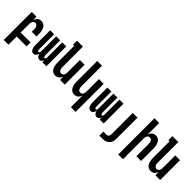

<svg xmlns="http://www.w3.org/2000/svg" viewBox="222 -2038 3557 3557"><g transform="rotate(45 2000.0 -260.0)"><path d="M58 215V-520H182V-432Q189 -452 200 -470Q211 -488 227 -501.5Q243 -515 263 -521.5Q283 -528 304 -528Q327 -528 349.5 -519.5Q372 -511 388.5 -494.5Q405 -478 415.5 -456.5Q426 -435 432 -412.5Q438 -390 440 -366.5Q442 -343 442 -320V-260H318V-320Q318 -332 317 -343.5Q316 -355 313 -366Q310 -377 305 -387.5Q300 -398 292 -406.5Q284 -415 273 -419Q262 -423 250 -423Q238 -423 227 -419Q216 -415 208 -406.5Q200 -398 195 -387.5Q190 -377 187 -366Q184 -355 183 -343.5Q182 -332 182 -320V-105H442V0H182V215Z M625 8Q609 8 594.5 1Q580 -6 570 -18.5Q560 -31 554 -46Q548 -61 544.5 -76.5Q541 -92 540 -107.5Q539 -123 539 -139V-520H644V-139Q644 -130 644.5 -121.5Q645 -113 647.5 -104.5Q650 -96 656 -88.5Q662 -81 671 -81Q680 -81 685.5 -88.5Q691 -96 693.5 -104.5Q696 -113 697 -121.5Q698 -130 698 -139V-520H802V-139Q802 -130 803 -121.5Q804 -113 806.5 -104.5Q809 -96 814.5 -88.5Q820 -81 829 -81Q838 -81 844 -88.5Q850 -96 852.5 -104.5Q855 -113 855.5 -121.5Q856 -130 856 -139V-520H961V0H856V-55Q852 -42 846 -31Q840 -20 830.5 -10.5Q821 -1 809 3.5Q797 8 784 8Q768 8 753 1Q738 -6 728.5 -18.5Q719 -31 713 -46Q707 -61 703 -76Q700 -61 694.5 -46Q689 -31 679 -18.5Q669 -6 655 1Q641 8 625 8Z M1196 8Q1173 8 1150.5 -0.5Q1128 -9 1111.5 -25.5Q1095 -42 1084.5 -63.5Q1074 -85 1068 -107.5Q1062 -130 1060 -153.5Q1058 -177 1058 -200V-630H1027V-735H1182V-200Q1182 -188 1183 -176.5Q1184 -165 1187 -154Q1190 -143 1195 -132.5Q1200 -122 1208 -113.5Q1216 -105 1227 -101Q1238 -97 1250 -97Q1262 -97 1273 -101Q1284 -105 1292 -113.5Q1300 -122 1305 -132.5Q1310 -143 1313 -154Q1316 -165 1317 -176.5Q1318 -188 1318 -200V-520H1442V0H1318V-88Q1311 -68 1300 -50Q1289 -32 1273 -18.5Q1257 -5 1237 1.5Q1217 8 1196 8Z M1818 215V-88Q1811 -68 1800 -50Q1789 -32 1773 -18.5Q1757 -5 1737 1.5Q1717 8 1696 8Q1673 8 1650.5 -0.5Q1628 -9 1611.5 -25.5Q1595 -42 1584.5 -63.5Q1574 -85 1568 -107.5Q1562 -130 1560 -153.5Q1558 -177 1558 -200V-735H1682V-200Q1682 -188 1683 -176.5Q1684 -165 1687 -154Q1690 -143 1695 -132.5Q1700 -122 1708 -113.5Q1716 -105 1727 -101Q1738 -97 1750 -97Q1762 -97 1773 -101Q1784 -105 1792 -113.5Q1800 -122 1805 -132.5Q1810 -143 1813 -154Q1816 -165 1817 -176.5Q1818 -188 1818 -200V-520H1942V215Z M2125 8Q2109 8 2094.5 1Q2080 -6 2070 -18.5Q2060 -31 2054 -46Q2048 -61 2044.5 -76.5Q2041 -92 2040 -107.5Q2039 -123 2039 -139V-520H2144V-139Q2144 -130 2144.5 -121.5Q2145 -113 2147.5 -104.5Q2150 -96 2156 -88.5Q2162 -81 2171 -81Q2180 -81 2185.5 -88.5Q2191 -96 2193.5 -104.5Q2196 -113 2197 -121.5Q2198 -130 2198 -139V-520H2302V-139Q2302 -130 2303 -121.5Q2304 -113 2306.5 -104.5Q2309 -96 2314.5 -88.5Q2320 -81 2329 -81Q2338 -81 2344 -88.5Q2350 -96 2352.5 -104.5Q2355 -113 2355.5 -121.5Q2356 -130 2356 -139V-520H2461V0H2356V-55Q2352 -42 2346 -31Q2340 -20 2330.5 -10.5Q2321 -1 2309 3.5Q2297 8 2284 8Q2268 8 2253 1Q2238 -6 2228.5 -18.5Q2219 -31 2213 -46Q2207 -61 2203 -76Q2200 -61 2194.5 -46Q2189 -31 2179 -18.5Q2169 -6 2155 1Q2141 8 2125 8Z M2564 215V110H2648Q2661 110 2673 103.5Q2685 97 2692 86Q2699 75 2701.5 61.5Q2704 48 2704 35V-520H2828V35Q2828 59 2824 83Q2820 107 2809 129Q2798 151 2780.5 168Q2763 185 2741.5 196Q2720 207 2696 211Q2672 215 2648 215Z M3058 215V-735H3182V-432Q3189 -452 3200 -470Q3211 -488 3227 -501.5Q3243 -515 3263 -521.5Q3283 -528 3304 -528Q3327 -528 3349.5 -519.5Q3372 -511 3388.5 -494.5Q3405 -478 3415.5 -456.5Q3426 -435 3432 -412.5Q3438 -390 3440 -366.5Q3442 -343 3442 -320V0H3318V-320Q3318 -332 3317 -343.5Q3316 -355 3313 -366Q3310 -377 3305 -387.5Q3300 -398 3292 -406.5Q3284 -415 3273 -419Q3262 -423 3250 -423Q3238 -423 3227 -419Q3216 -415 3208 -406.5Q3200 -398 3195 -387.5Q3190 -377 3187 -366Q3184 -355 3183 -343.5Q3182 -332 3182 -320V215Z M3696 8Q3673 8 3650.5 -0.5Q3628 -9 3611.5 -25.5Q3595 -42 3584.5 -63.5Q3574 -85 3568 -107.5Q3562 -130 3560 -153.5Q3558 -177 3558 -200V-630H3527V-735H3682V-200Q3682 -188 3683 -176.5Q3684 -165 3687 -154Q3690 -143 3695 -132.5Q3700 -122 3708 -113.5Q3716 -105 3727 -101Q3738 -97 3750 -97Q3762 -97 3773 -101Q3784 -105 3792 -113.5Q3800 -122 3805 -132.5Q3810 -143 3813 -154Q3816 -165 3817 -176.5Q3818 -188 3818 -200V-520H3942V0H3818V-88Q3811 -68 3800 -50Q3789 -32 3773 -18.5Q3757 -5 3737 1.5Q3717 8 3696 8Z"/></g></svg>

Font: Iosevka Extrabold
Style: Regular
Weight: 800
Monospace: yes
Designer: Belleve Invis
Foundry: Belleve Invis
Version: Version 32.5.0; ttfautohint (v1.8.4)